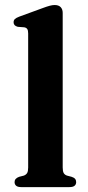

<svg xmlns="http://www.w3.org/2000/svg" viewBox="-20 -764 359 784"><path d="M236 -711.5V-80Q236 -64.5 240.2 -57.2Q244.5 -50 253.5 -47L272.5 -42Q282 -39 286.5 -33.8Q291 -28.5 291 -20.5Q291 -11 284.5 -5.5Q278 0 263.5 0H66.5Q52.5 0 46 -5.5Q39.5 -11 39.5 -20.5Q39.5 -28 44 -33.2Q48.5 -38.5 58 -42L77.5 -47Q86.5 -50.5 90.8 -57.5Q95 -64.5 95 -80V-627.5Q95 -640 91.2 -645.5Q87.5 -651 79 -652.5L52.5 -654.5Q43.5 -657 39.5 -661.5Q35.5 -666 35.5 -673Q35.5 -681 40.5 -686Q45.5 -691 58.5 -696L151.5 -730Q171.5 -737.5 183 -740.5Q194.5 -743.5 203 -743.5Q219.5 -743.5 227.8 -734.8Q236 -726 236 -711.5Z"/></svg>

Font: Fraunces SemiBold
Style: Regular
Weight: 600
Version: Version 1.000;[b76b70a41]